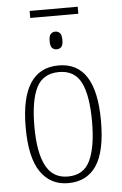

<svg xmlns="http://www.w3.org/2000/svg" viewBox="-56 -849 570 899"><g transform="rotate(-5 228.5 -399.5)"><path d="M118 -776V-809H344V-776ZM229 -619Q216 -619 207.5 -627.5Q199 -636 199 -660Q199 -684 207.5 -693Q216 -702 229 -702Q242 -702 250.5 -693Q259 -684 259 -660Q259 -636 250.5 -627.5Q242 -619 229 -619ZM228 10Q145 10 98.5 -57.5Q52 -125 52 -267Q52 -543 231 -543Q406 -543 406 -267Q406 -124 361 -57Q316 10 228 10ZM229 -21Q304 -21 334 -85Q364 -149 364 -267Q364 -391 333.5 -451.5Q303 -512 230 -512Q155 -512 124 -451Q93 -390 93 -267Q93 -147 125.5 -84Q158 -21 229 -21Z"/></g></svg>

Font: Noto Serif Condensed ExtraLight
Style: Regular
Weight: 200
Width: 3
Designer: Monotype Design Team
Foundry: Monotype Imaging Inc.
Version: Version 2.013; ttfautohint (v1.8.4.7-5d5b)